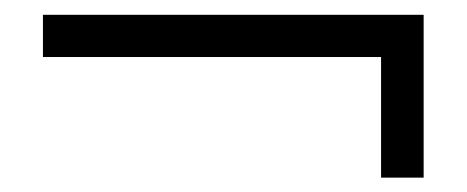

<svg xmlns="http://www.w3.org/2000/svg" viewBox="-20 -424 637 262"><path d="M558.1 -181.6H500V-346.2H38.6V-403.8H558.1Z"/></svg>

Font: Dai Banna SIL Book
Style: Oblique
Weight: 400
Italic angle: -11°
Designer: Victor Gaultney
Foundry: SIL International
Version: Version 2.000